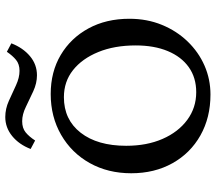

<svg xmlns="http://www.w3.org/2000/svg" viewBox="-64 -726 799 710"><g transform="rotate(-90 335.0 -370.5)"><path d="M340.8 8.8Q255.9 8.8 189.9 -28.3Q124 -65.4 86.9 -131.8Q49.8 -198.2 49.8 -284.2Q49.8 -370.1 87.4 -437.5Q125 -504.9 191.9 -543.5Q258.8 -582 342.8 -582Q424.8 -582 487.3 -544.9Q549.8 -507.8 585.4 -442.4Q621.1 -377 621.1 -291Q621.1 -225.6 598.6 -170.9Q576.2 -116.2 537.1 -75.7Q498 -35.2 447.8 -13.2Q397.5 8.8 340.8 8.8ZM349.6 -43.9Q403.3 -43.9 441.9 -71.3Q480.5 -98.6 501.5 -148.9Q522.5 -199.2 522.5 -267.6Q522.5 -346.7 498 -406.2Q473.6 -465.8 431.2 -499.5Q388.7 -533.2 331.1 -533.2Q248 -533.2 199.7 -471.2Q151.4 -409.2 151.4 -302.7Q151.4 -226.6 176.8 -168.5Q202.1 -110.4 247.1 -77.1Q292 -43.9 349.6 -43.9ZM499 -744.1 530.3 -727.5Q513.7 -684.6 482.9 -658.7Q452.1 -632.8 412.1 -632.8Q382.8 -632.8 353 -646.5Q323.2 -660.2 295.4 -673.8Q267.6 -687.5 242.2 -687.5Q216.8 -687.5 201.2 -674.8Q185.5 -662.1 170.9 -639.6L139.6 -656.2Q156.2 -699.2 187.5 -724.6Q218.8 -750 257.8 -750Q288.1 -750 317.4 -736.8Q346.7 -723.6 375 -710.4Q403.3 -697.3 428.7 -697.3Q453.1 -697.3 468.8 -710Q484.4 -722.7 499 -744.1Z"/></g></svg>

Font: Crimson Pro ExtraLight
Style: Regular
Weight: 400
Version: Version 1.002